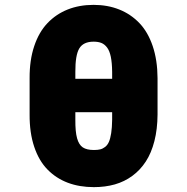

<svg xmlns="http://www.w3.org/2000/svg" viewBox="-20 -763 773 793"><path d="M630.7 -440.3V-289.8Q630.3 -229.4 617.7 -180.2Q605.1 -131 582.2 -95.9Q559.3 -60.7 526.8 -36.8Q494.3 -12.8 454.4 -1.4Q414.4 9.9 367.9 9.9Q308.2 9.9 259.9 -8.3Q211.6 -26.6 176.1 -62.9Q140.6 -99.1 121.3 -156.8Q101.9 -214.5 102.3 -289.8V-440.3Q101.9 -514.6 121.3 -572.4Q140.6 -630.3 176 -667.4Q211.3 -704.5 259.4 -723.7Q307.5 -742.9 366.5 -742.9Q424.4 -742.9 472.1 -723.9Q519.9 -704.9 555.4 -668Q590.9 -631 610.6 -573Q630.3 -514.9 630.7 -440.3ZM443.2 -268.5V-299.7H291.2V-268.5Q290.8 -219.1 298.3 -192.1Q305.8 -165.1 321.9 -154.3Q338.1 -143.5 367.9 -143.5Q383.2 -143.5 393.6 -146Q404.1 -148.4 414.1 -156.1Q424 -163.7 429.9 -177.2Q435.7 -190.7 439.3 -213.4Q442.8 -236.2 443.2 -268.5ZM291.2 -437.5H443.2V-465.9Q442.8 -503.6 437.7 -528.4Q432.5 -553.3 422.2 -566.8Q411.9 -580.3 398.8 -585.6Q385.7 -590.9 366.5 -590.9Q324.2 -590.9 307.5 -563Q290.8 -535.2 291.2 -465.9Z"/></svg>

Font: Karasuma Gothic
Style: Black
Weight: 900
Designer: Rasmus Andersson / Ryoko Nishizuka
Foundry: Genbu
Version: Version 1.00